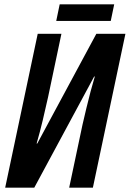

<svg xmlns="http://www.w3.org/2000/svg" viewBox="-20 -871 602 891"><path d="M4 0 155 -714H265L203 -420Q192 -370 178.5 -313.5Q165 -257 150 -205H153L427 -714H562L411 0H301L363 -293Q371 -327 380.5 -367.5Q390 -408 400.5 -447Q411 -486 420 -516H417L139 0ZM241 -774 257 -851H510L494 -774Z"/></svg>

Font: Noto Sans ExtraCondensed SemiBold
Style: Italic
Weight: 600
Width: 2
Italic angle: -12°
Designer: Monotype Design Team
Foundry: Monotype Imaging Inc.
Version: Version 2.013; ttfautohint (v1.8.4.7-5d5b)